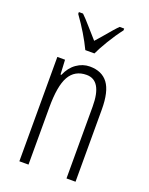

<svg xmlns="http://www.w3.org/2000/svg" viewBox="-144 -841 713 916"><g transform="rotate(20 212.5 -383.0)"><path d="M324.2 -766.1V-756.8Q296.9 -721.7 269.5 -676.3Q243.2 -632.3 231.4 -606H185.1Q150.4 -678.7 94.2 -756.8V-766.1H115.2Q132.8 -749.5 160.2 -717.8Q174.3 -701.2 209.5 -662.1L233.4 -689Q287.6 -753.9 301.3 -766.1ZM310.1 0V-365.2Q310.1 -497.1 231.9 -497.1Q172.4 -497.1 144.5 -447.8Q117.2 -399.4 117.2 -291V0H70.8V-529.8H109.9L113.8 -456.1H118.2Q135.3 -496.6 166 -518.1Q197.3 -540 232.9 -540Q294.4 -540 325.2 -499Q356 -458 356 -366.2V0Z"/></g></svg>

Font: Germano
Style: Regular
Weight: 300
Width: 3
Foundry: Ascender Corporation
Version: Version 1.10; ttfautohint (v1.5)